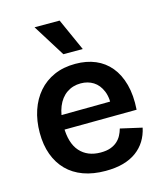

<svg xmlns="http://www.w3.org/2000/svg" viewBox="-115 -848 806 947"><g transform="rotate(-15 288.0 -374.5)"><path d="M307 13Q244 13 194.5 -5Q145 -23 111 -57.5Q77 -92 59 -141Q41 -190 41 -252Q41 -314 58.5 -366Q76 -418 109 -456Q142 -494 189.5 -515Q237 -536 298 -536Q355 -536 400 -517Q445 -498 476 -460.5Q507 -423 522 -367.5Q537 -312 532 -239L123 -236V-309L459 -312L415 -271Q421 -328 406 -364.5Q391 -401 363 -418.5Q335 -436 299 -436Q258 -436 227 -414.5Q196 -393 179.5 -352.5Q163 -312 163 -254Q163 -167 201.5 -124Q240 -81 307 -81Q337 -81 357.5 -88.5Q378 -96 392 -108.5Q406 -121 414.5 -137Q423 -153 428 -171L538 -146Q530 -109 512 -80Q494 -51 465.5 -30Q437 -9 398 2Q359 13 307 13ZM254 -597 151 -762H279L353 -597Z"/></g></svg>

Font: Bricolage Grotesque 96pt ExtraBold SemiBold
Style: Regular
Weight: 600
Version: Version 1.001;gftools[0.9.33.dev8+g029e19f]